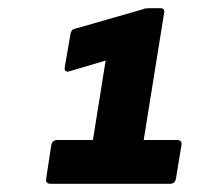

<svg xmlns="http://www.w3.org/2000/svg" viewBox="-20 -791 489 469"><path d="M104 -342Q90 -342 93 -356L105 -435Q107 -449 120 -449H207L238 -643L150 -617Q137 -613 138 -626L152 -707Q153 -713 155.5 -716.5Q158 -720 164 -721L328 -768Q332 -770 336.5 -770.5Q341 -771 346 -771H372Q383 -771 381 -760L331 -449H412Q426 -449 423 -435L410 -356Q408 -342 395 -342Z"/></svg>

Font: Sofia Sans Semi Condensed Black
Style: Italic
Weight: 900
Italic angle: -9°
Version: Version 4.100